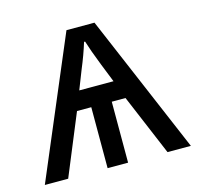

<svg xmlns="http://www.w3.org/2000/svg" viewBox="-84 -625 740 715"><g transform="rotate(-15 286.0 -268.0)"><path d="M339 -536 567 0H477L378 -235H325V0H246V-235H191L94 0H4L231 -536ZM283 -477Q269 -431 248 -381L219 -307H351L322 -380Q298 -441 287 -477Z"/></g></svg>

Font: TSCustom
Style: Regular
Weight: 400
Designer: Monotype Design Team
Foundry: Monotype Imaging Inc.
Version: Version 2.004; ttfautohint (v1.8.3) -l 8 -r 50 -G 200 -x 14 